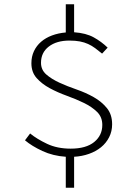

<svg xmlns="http://www.w3.org/2000/svg" viewBox="-20 -769 640 899"><path d="M97 -112 121 -144Q153 -118 200.5 -95.5Q248 -73 311 -73Q383 -73 421 -104Q459 -135 459 -184Q459 -221 434.5 -245Q410 -269 373 -287Q336 -305 293 -320.5Q250 -336 213 -356Q176 -376 151.5 -403.5Q127 -431 127 -473Q127 -504 139 -529.5Q151 -555 172.5 -573.5Q194 -592 223.5 -603Q253 -614 288 -617V-749H327V-618Q383 -614 419 -594Q455 -574 484 -546L458 -518Q441 -532 425.5 -543.5Q410 -555 392.5 -563Q375 -571 354 -575Q333 -579 305 -579Q245 -579 208.5 -551Q172 -523 172 -475Q172 -442 196.5 -420.5Q221 -399 258 -382Q295 -365 338.5 -350Q382 -335 419 -314Q456 -293 480.5 -263Q505 -233 505 -187Q505 -154 491 -126.5Q477 -99 453 -79.5Q429 -60 396.5 -48.5Q364 -37 327 -35V110H288V-35Q228 -39 178.5 -62Q129 -85 97 -112Z"/></svg>

Font: Source Code Pro Light
Style: Regular
Weight: 300
Monospace: yes
Designer: Paul D. Hunt, Teo Tuominen
Foundry: Adobe Systems Incorporated
Version: Version 2.030;PS 1.000;hotconv 16.6.51;makeotf.lib2.5.65220